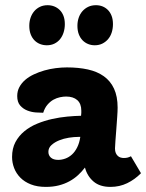

<svg xmlns="http://www.w3.org/2000/svg" viewBox="-20 -714 568 746"><path d="M527.8 -41Q503.9 -16.6 474.1 -2.2Q444.3 12.2 409.2 12.2Q367.7 12.2 343.3 -8.8Q318.8 -29.8 310.1 -63Q298.3 -47.4 283.4 -33.7Q268.6 -20 250 -9.8Q231.4 0.5 208.7 6.3Q186 12.2 158.2 12.2Q124.5 12.2 99.9 2.4Q75.2 -7.3 59.1 -23.7Q43 -40 34.9 -61Q26.9 -82 26.9 -104Q26.9 -137.2 40 -161.9Q53.2 -186.5 75 -204.3Q96.7 -222.2 124.8 -233.6Q152.8 -245.1 182.6 -251.7Q212.4 -258.3 241.5 -261Q270.5 -263.7 294.9 -264.2Q295.9 -271 295.9 -275.1Q295.9 -279.3 295.9 -284.2Q295.9 -311 280.3 -325Q264.6 -338.9 236.8 -338.9Q226.1 -338.9 213.1 -336.2Q200.2 -333.5 187.7 -326.7Q175.3 -319.8 164.6 -307.4Q153.8 -294.9 147.9 -275.9Q136.2 -275.9 119.1 -277.1Q102.1 -278.3 85.9 -284.7Q69.8 -291 58.3 -304.2Q46.9 -317.4 46.9 -340.8Q46.9 -359.9 55.2 -375.5Q63.5 -391.1 77.9 -403.6Q92.3 -416 111.6 -425Q130.9 -434.1 152.3 -440.2Q173.8 -446.3 196.3 -449.2Q218.8 -452.1 240.2 -452.1Q285.2 -452.1 321.5 -444.1Q357.9 -436 383.5 -417.7Q409.2 -399.4 423.1 -369.4Q437 -339.4 437 -295.9Q437 -281.7 435.3 -258.5Q433.6 -235.4 431.9 -211.4Q430.2 -187.5 428.5 -166.7Q426.8 -146 426.8 -137.2Q426.8 -126.5 429.9 -119.4Q433.1 -112.3 438 -107.9Q442.9 -103.5 449 -101.8Q455.1 -100.1 460.9 -100.1Q469.2 -100.1 475.3 -101.6Q481.4 -103 488.8 -106.9ZM284.2 -182.1Q268.1 -182.1 247.8 -179Q227.5 -175.8 210 -168.7Q192.4 -161.6 180.2 -150.6Q168 -139.6 168 -124Q168 -110.4 177.7 -101.6Q187.5 -92.8 206.1 -92.8Q219.7 -92.8 233.9 -97.9Q248 -103 259.8 -113.8Q271.5 -124.5 280 -141.6Q288.6 -158.7 292 -182.1ZM162.1 -538.1Q147.9 -538.1 135.5 -543Q123 -547.9 113.8 -557.4Q104.5 -566.9 99.1 -581.1Q93.8 -595.2 93.8 -613.8Q93.8 -629.9 98.6 -644.5Q103.5 -659.2 112.8 -670.2Q122.1 -681.2 135.3 -687.5Q148.4 -693.8 165 -693.8Q178.7 -693.8 190.9 -689Q203.1 -684.1 212.4 -674.8Q221.7 -665.5 226.8 -651.9Q231.9 -638.2 231.9 -620.1Q231.9 -603.5 227.3 -588.6Q222.7 -573.7 213.9 -562.5Q205.1 -551.3 191.9 -544.7Q178.7 -538.1 162.1 -538.1ZM348.1 -538.1Q334.5 -538.1 322.3 -543Q310.1 -547.9 300.8 -557.4Q291.5 -566.9 286.1 -581.1Q280.8 -595.2 280.8 -613.8Q280.8 -629.9 285.6 -644.5Q290.5 -659.2 300 -670.2Q309.6 -681.2 322.8 -687.5Q335.9 -693.8 353 -693.8Q366.7 -693.8 378.7 -689Q390.6 -684.1 399.7 -674.8Q408.7 -665.5 413.8 -651.9Q418.9 -638.2 418.9 -620.1Q418.9 -603.5 414.3 -588.6Q409.7 -573.7 400.4 -562.5Q391.1 -551.3 377.9 -544.7Q364.7 -538.1 348.1 -538.1Z"/></svg>

Font: Simonetta
Style: Black
Weight: 900
Designer: Gayaneh Bagdasaryan
Foundry: Brownfox
Version: Version 1.002